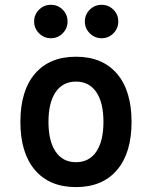

<svg xmlns="http://www.w3.org/2000/svg" viewBox="-20 -761 626 791"><path d="M293 9.8Q184.1 9.8 124 -60.5Q64 -130.9 64 -258.8Q64 -387.2 124 -457.3Q184.1 -527.3 293 -527.3Q401.9 -527.3 461.9 -457.3Q522 -387.2 522 -258.8Q522 -130.9 461.9 -60.5Q401.9 9.8 293 9.8ZM293 -92.8Q347.2 -92.8 376.7 -136.2Q406.2 -179.7 406.2 -258.8Q406.2 -338.4 376.7 -381.6Q347.2 -424.8 293 -424.8Q238.8 -424.8 209.2 -381.6Q179.7 -338.4 179.7 -258.8Q179.7 -179.7 209.2 -136.2Q238.8 -92.8 293 -92.8ZM398.4 -603.5Q370.1 -603.5 349.9 -623.8Q329.6 -644 329.6 -672.4Q329.6 -701.2 349.9 -721.2Q370.1 -741.2 398.4 -741.2Q427.2 -741.2 447.3 -721.2Q467.3 -701.2 467.3 -672.4Q467.3 -644 447.3 -623.8Q427.2 -603.5 398.4 -603.5ZM189.5 -603.5Q161.1 -603.5 140.9 -623.8Q120.6 -644 120.6 -672.4Q120.6 -701.2 140.9 -721.2Q161.1 -741.2 189.5 -741.2Q218.3 -741.2 238.3 -721.2Q258.3 -701.2 258.3 -672.4Q258.3 -644 238.3 -623.8Q218.3 -603.5 189.5 -603.5Z"/></svg>

Font: Cascadia Code Medium
Style: Regular
Weight: 500
Monospace: yes
Designer: Aaron Bell
Foundry: Saja Typeworks
Version: Version 2407.024